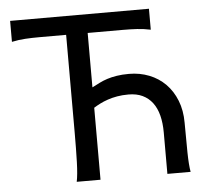

<svg xmlns="http://www.w3.org/2000/svg" viewBox="-51 -768 908 824"><g transform="rotate(-5 403.0 -356.5)"><path d="M246.6 0Q252.9 -29.3 254.6 -84.7Q256.3 -140.1 256.3 -212.4V-632.3H141.6Q108.9 -632.3 80.1 -630.6Q51.3 -628.9 22 -622.6V-712.9H620.1V-622.6Q590.8 -628.9 562.3 -630.6Q533.7 -632.3 500.5 -632.3H349.1V-397.9Q365.2 -406.2 381.1 -414.3Q397 -422.4 415.8 -428.5Q434.6 -434.6 457.5 -438.2Q480.5 -441.9 510.3 -441.9Q556.6 -441.9 596.9 -426Q637.2 -410.2 666.7 -380.4Q696.3 -350.6 713.1 -308.1Q730 -265.6 730 -212.4Q730 -140.1 731 -84.7Q731.9 -29.3 737.3 0H637.2V-178.2Q637.2 -219.2 628.9 -251.7Q620.6 -284.2 603.5 -306.9Q586.4 -329.6 560.8 -341.8Q535.2 -354 500.5 -354Q473.6 -354 451.4 -350.1Q429.2 -346.2 410.6 -339.8Q392.1 -333.5 376.7 -325.7Q361.3 -317.9 349.1 -310.1V0Z"/></g></svg>

Font: Andika Cyr
Style: Regular
Weight: 400
Designer: Victor Gaultney, Annie Olsen, Julie Remington, Don Collingsworth, Eric Hays, Becca Hirsbrunner
Foundry: SIL International
Version: Version 5.000